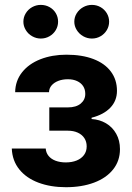

<svg xmlns="http://www.w3.org/2000/svg" viewBox="-20 -763 544 793"><path d="M251.8 -92.2Q277.1 -92.2 296.6 -100.1Q316 -108 327 -122.9Q338 -137.8 338 -158.4Q338 -178.1 328.3 -192.7Q318.7 -207.2 301.1 -215.2Q283.6 -223.2 260.2 -223.2H183.6V-319.4H260.2Q294.3 -319.4 313.3 -335.1Q332.2 -350.9 332.2 -375.2Q332.2 -393.7 323.5 -407.1Q314.7 -420.6 298.5 -428.1Q282.3 -435.7 260.3 -435.7Q238.3 -435.7 220.8 -428.9Q203.3 -422.1 193.1 -410.2Q182.9 -398.3 182.4 -382.3H42.6Q43.4 -429.2 71.1 -464.3Q98.8 -499.4 146.9 -518.3Q195.1 -537.1 254.2 -537.1Q318.7 -537.1 365.7 -519.2Q412.8 -501.2 437.9 -467.5Q463.1 -433.9 463.1 -388Q463.1 -346.7 435.6 -318.1Q408.2 -289.5 358.3 -276.8V-271.4Q391.3 -269.4 418 -253.7Q444.6 -238 460 -210.4Q475.5 -182.9 475.5 -146.9Q475.5 -98.9 447.3 -63.3Q419.2 -27.8 368.6 -8.8Q318 10.2 252.2 10.2Q188.8 10.2 138.7 -8.6Q88.6 -27.5 59.7 -63.4Q30.7 -99.4 28.7 -149.6H168.9Q169.8 -132.6 180.4 -119.3Q191 -106.1 209.6 -99.1Q228.3 -92.2 251.8 -92.2ZM76.6 -673.3Q76.6 -692.2 86.4 -708.2Q96.1 -724.2 112.7 -733.5Q129.3 -742.8 148.3 -742.8Q168.2 -742.8 184.5 -733.7Q200.8 -724.7 210.4 -708.7Q219.9 -692.6 219.9 -673.3Q219.9 -654.8 210.4 -638.7Q200.8 -622.7 184.5 -613.3Q168.2 -603.8 148.3 -603.8Q129.7 -603.8 112.9 -613.3Q96.1 -622.7 86.4 -639Q76.6 -655.2 76.6 -673.3ZM286.9 -673.3Q286.9 -692.2 296.9 -708.2Q307 -724.2 323.7 -733.5Q340.5 -742.8 359.6 -742.8Q379.1 -742.8 395.4 -733.5Q411.6 -724.2 421.2 -708.2Q430.7 -692.2 430.7 -673.3Q430.7 -654.8 421.2 -638.7Q411.6 -622.7 395.4 -613.3Q379.1 -603.8 359.6 -603.8Q340.5 -603.8 323.7 -613.3Q307 -622.7 296.9 -639Q286.9 -655.2 286.9 -673.3Z"/></svg>

Font: Pretendard GOV Variable
Style: Regular
Weight: 400
Designer: Base glyphs from Inter by Rasmus Andersson; Hangul glyphs from Noto Sans CJK(Source Han Sans) by Jang Soo-young and Kang
Foundry: Kil Hyung-jin
Version: Version 1.307;Glyphs 3.2 (3192)